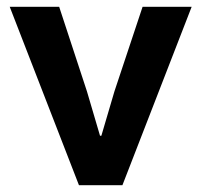

<svg xmlns="http://www.w3.org/2000/svg" viewBox="-20 -543 591 563"><path d="M211.5 0 8.5 -523.1H153.5L234.9 -275.2L273.3 -144.9H277.2L315.6 -275.2L398.1 -523.1H542L339 0Z"/></svg>

Font: Reddit Sans
Style: Regular
Weight: 400
Designer: Stephen Hutchings
Foundry: Reddit
Version: Version 1.014